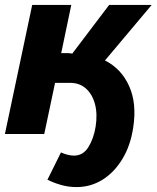

<svg xmlns="http://www.w3.org/2000/svg" viewBox="-20 -545 637 781"><path d="M407 -299Q473 -266 505 -195.5Q537 -125 522 -27Q511 47 478 101.5Q445 156 397 186Q349 216 291 216Q259 216 229 207.5Q199 199 173 186L228 75Q257 88 281 88Q318 88 339.5 53.5Q361 19 369 -30Q377 -81 366.5 -121Q356 -161 330 -184.5Q304 -208 265 -208H204L160 0H0L111 -525H270L229 -329H252Q257 -329 263 -328.5Q269 -328 274 -327L424 -525H597Z"/></svg>

Font: Raleway ExtraBold
Style: Italic
Weight: 800
Italic angle: -12°
Designer: Matt McInerney, Pablo Impallari, Rodrigo Fuenzalida
Foundry: Matt McInerney, Pablo Impallari, Rodrigo Fuenzalida
Version: Version 4.026